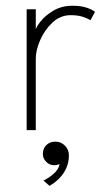

<svg xmlns="http://www.w3.org/2000/svg" viewBox="-20 -442 350 652"><path d="M101.5 0H70.5V-410.5H101.5V-333.5H99Q100.5 -347 116.8 -368Q133 -389 161.2 -405.8Q189.5 -422.5 226.5 -422.5Q255.5 -422.5 275.5 -415.5Q295.5 -408.5 302.5 -401.5L287 -373Q280 -378.5 262.5 -384.5Q245 -390.5 220 -390.5Q185 -390.5 158.2 -365.5Q131.5 -340.5 116.5 -306Q101.5 -271.5 101.5 -243ZM148 189 127.5 171Q143.5 164 161.2 149Q179 134 182.5 115Q174 119 164 119Q147.5 119 136.5 107Q125.5 95 125.5 81.5Q125.5 62 137.5 50.5Q149.5 39 168 39Q187 39 200.5 52.5Q214 66 214 85.5Q214 109.5 204.8 129.5Q195.5 149.5 180.5 164.5Q165.5 179.5 148 189Z"/></svg>

Font: League Spartan Thin
Style: Regular
Weight: 100
Foundry: The League of Moveable Type
Version: Version 2.002